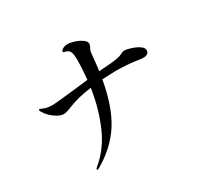

<svg xmlns="http://www.w3.org/2000/svg" viewBox="-163 -992 1326 1256"><g transform="rotate(-30 500.0 -364.0)"><path d="M907 -475Q907 -460 895.5 -451.5Q884 -443 865 -443Q852 -443 835.5 -445.5Q819 -448 813 -449Q740 -459 666 -459Q636 -459 560 -455Q527 -265 454 -151.5Q381 -38 250 37Q242 41 238 41Q233 41 233 37Q233 33 244 23Q340 -56 393 -179.5Q446 -303 467 -445Q363 -432 287 -400Q249 -384 229 -384Q201 -384 163.5 -411Q126 -438 106 -473Q101 -480 101 -486Q101 -488 102.5 -490.5Q104 -493 106 -493Q109 -493 115.5 -489.5Q122 -486 130 -483Q159 -472 196 -472Q212 -472 287 -480Q362 -488 387 -491Q402 -493 474 -501Q482 -581 482 -650Q482 -689 474 -708Q466 -727 438 -734Q434 -735 429.5 -736Q425 -737 425 -741Q425 -750 440.5 -759.5Q456 -769 478 -769Q499 -769 529 -759Q559 -749 581 -733.5Q603 -718 603 -700Q603 -690 597 -679Q595 -675 589.5 -664Q584 -653 582 -627Q575 -552 569 -511L590 -513Q695 -519 728 -529Q741 -533 754 -540Q768 -547 777 -547Q792 -547 824 -537.5Q856 -528 881.5 -511.5Q907 -495 907 -475Z"/></g></svg>

Font: Shippori Mincho SemiBold
Style: Regular
Weight: 600
Designer: FONTDASU
Foundry: FONTDASU / Google Inc. / but / Adobe
Version: Version 3.110; ttfautohint (v1.8.3)